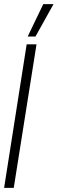

<svg xmlns="http://www.w3.org/2000/svg" viewBox="-25 -916 281 936"><path d="M-5 0 105 -700H153L42 0ZM110 -738 186 -896H236L148 -738Z"/></svg>

Font: Georama ExtraCondensed Light
Style: Italic
Weight: 300
Width: 2
Italic angle: -9°
Designer: Jean-Baptiste Levee
Foundry: Production Type
Version: Version 1.000